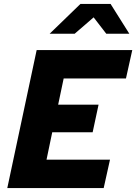

<svg xmlns="http://www.w3.org/2000/svg" viewBox="-20 -954 691 974"><path d="M17 0 166 -700H651L619 -556H303L275 -423H480L450 -283H245L216 -144H538L506 0ZM232 -783 388 -934H541L636 -783H519L455 -866L359 -783Z"/></svg>

Font: Red Hat Mono
Style: Italic
Weight: 400
Italic angle: -12°
Monospace: yes
Designer: Pentagram, MCKL
Foundry: MCKL
Version: Version 1.030